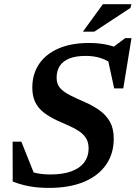

<svg xmlns="http://www.w3.org/2000/svg" viewBox="-20 -904 661 936"><path d="M534 -585.5Q508 -608 474.2 -619.8Q440.5 -631.5 398.5 -631.5Q349.5 -631.5 318 -618.8Q286.5 -606 271.2 -582.2Q256 -558.5 256 -525Q256 -494 273 -474.8Q290 -455.5 320.8 -440Q351.5 -424.5 393 -406.5Q435 -388 466.8 -365Q498.5 -342 516.5 -309.2Q534.5 -276.5 534.5 -227.5Q534.5 -154.5 496.8 -100.5Q459 -46.5 388.5 -17.2Q318 12 219 12Q164.5 12 122.2 4Q80 -4 42 -19L41.5 -213.5H84L161 -21L97 -78Q127.5 -66 158.8 -59.8Q190 -53.5 225 -53.5Q287.5 -53.5 328.8 -69Q370 -84.5 391 -113Q412 -141.5 412 -180.5Q412 -209.5 400 -229.2Q388 -249 367.2 -263.2Q346.5 -277.5 319.5 -289.5Q292.5 -301.5 262 -315Q222 -333.5 194.2 -354.8Q166.5 -376 152 -405.5Q137.5 -435 137.5 -477Q137.5 -542.5 170.2 -591.5Q203 -640.5 265 -667.5Q327 -694.5 414 -694.5Q456.5 -694.5 493.8 -687.5Q531 -680.5 565 -665L523.5 -668L590 -718H621L581 -473H536.5L500.5 -640ZM384 -749.5 481.5 -883.5H620.5L616 -865.5L439.5 -749.5Z"/></svg>

Font: Newsreader SemiBold
Style: Italic
Weight: 600
Italic angle: -17°
Designer: Hugues Gentile
Foundry: Production Type
Version: Version 1.003